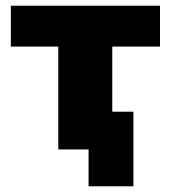

<svg xmlns="http://www.w3.org/2000/svg" viewBox="-20 -523 598 672"><path d="M290 129V0H184V-360H18V-503H540V-360H373V-132H447V129Z"/></svg>

Font: Nunito Sans 8pt Black
Style: Regular
Weight: 900
Version: Version 3.101;gftools[0.9.27]